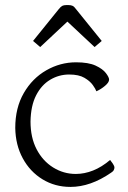

<svg xmlns="http://www.w3.org/2000/svg" viewBox="-20 -800 505 755"><path d="M40 -297Q40 -376 73.5 -434Q107 -492 162 -523.5Q217 -555 279 -555Q328 -555 356 -542Q384 -529 396.5 -512.5Q409 -496 409 -487Q409 -476 393 -462.5Q377 -449 359 -441Q356 -450 345 -465.5Q334 -481 312 -494Q290 -507 252 -507Q212 -507 177.5 -486.5Q143 -466 122 -425Q101 -384 100 -322Q100 -259 124 -213Q148 -167 189 -141.5Q230 -116 278 -116Q312 -116 346 -129.5Q380 -143 413 -171Q418 -165 424 -156Q430 -147 430 -141Q430 -137 427.5 -131.5Q425 -126 417 -121Q336 -65 257 -65Q196 -65 147 -95Q98 -125 69.5 -177.5Q41 -230 40 -297ZM110 -639 211 -764Q219 -774 225 -777Q231 -780 240 -780H250Q259 -780 265.5 -777Q272 -774 279 -764L380 -639L352 -615L245 -715L138 -615Z"/></svg>

Font: Gowun Batang
Style: Regular
Weight: 400
Designer: Yanghee Ryu
Foundry: Yanghee Ryu
Version: Version 2.000